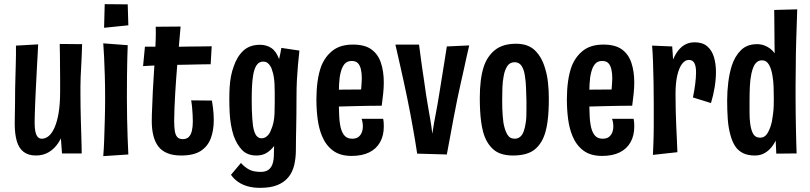

<svg xmlns="http://www.w3.org/2000/svg" viewBox="-20 -740 3906 926"><path d="M153 10Q117 10 94 -7.5Q71 -25 61 -59.5Q51 -94 51 -143Q51 -157 51.5 -182Q52 -207 52.5 -240.5Q53 -274 53 -311Q54 -343 54.5 -372Q55 -401 56 -427Q57 -453 57 -476.5Q57 -500 57 -520L164 -526Q163 -501 161.5 -475.5Q160 -450 158.5 -422.5Q157 -395 155.5 -363.5Q154 -332 152 -294Q151 -271 150 -249.5Q149 -228 148.5 -209.5Q148 -191 147.5 -175.5Q147 -160 147 -148Q147 -123 150.5 -106Q154 -89 161.5 -80Q169 -71 182 -71Q199 -71 214.5 -83.5Q230 -96 242.5 -123.5Q255 -151 262.5 -194Q270 -237 270 -298L315 -302Q315 -251 309 -204Q303 -157 291.5 -118Q280 -79 261 -50.5Q242 -22 215 -6Q188 10 153 10ZM279 0 271 -109Q271 -158 270.5 -205Q270 -252 270 -298Q270 -325 270 -356.5Q270 -388 269.5 -419Q269 -450 269 -478.5Q269 -507 268 -528L376 -527Q375 -497 374 -470Q373 -443 371.5 -417.5Q370 -392 369 -368.5Q368 -345 368 -324Q368 -303 368 -283Q368 -257 368.5 -224Q369 -191 370 -156.5Q371 -122 372 -91Q373 -60 373.5 -36Q374 -12 374 0Z M478 13Q481 -22 482.5 -67.5Q484 -113 485.5 -164Q487 -215 487 -267Q487 -324 485.5 -375Q484 -426 482 -466Q480 -506 478 -531L596 -522Q595 -500 594 -461Q593 -422 592.5 -372Q592 -322 592 -266Q592 -217 593 -169Q594 -121 595.5 -77Q597 -33 599 5ZM482 -606 485 -720 596 -719 599 -618Z M854 10Q814 10 786.5 -1.5Q759 -13 743 -34.5Q727 -56 719.5 -86.5Q712 -117 712 -155Q712 -189 714 -225Q716 -261 717 -299Q720 -347 722 -383Q724 -419 726 -447.5Q728 -476 729 -501.5Q730 -527 731 -553Q732 -579 731 -611L851 -612Q847 -565 843 -520.5Q839 -476 835.5 -435.5Q832 -395 829.5 -358Q827 -321 825 -290Q823 -252 821.5 -219Q820 -186 820 -157Q820 -129 823 -109Q826 -89 835 -79Q844 -69 861 -69Q880 -69 890.5 -79.5Q901 -90 905.5 -109.5Q910 -129 910 -154Q910 -170 909 -187Q908 -204 906.5 -221.5Q905 -239 902 -256L1002 -255Q1005 -238 1007 -222Q1009 -206 1010 -191Q1011 -176 1011 -161Q1011 -111 996.5 -72.5Q982 -34 948 -12Q914 10 854 10ZM670 -421 679 -515Q681 -515 691.5 -515Q702 -515 717 -515Q732 -515 748 -514.5Q764 -514 777 -514Q790 -514 798 -514Q814 -514 839.5 -514.5Q865 -515 893 -515.5Q921 -516 945.5 -516Q970 -516 985.5 -516.5Q1001 -517 1001 -517L996 -430Q996 -430 983 -430Q970 -430 948.5 -429.5Q927 -429 902 -428.5Q877 -428 853.5 -427.5Q830 -427 813 -427Q792 -427 767.5 -426Q743 -425 721 -424Q699 -423 684.5 -422Q670 -421 670 -421Z M1234 166Q1201 166 1174.5 158.5Q1148 151 1128 137Q1108 123 1094 103L1142 46Q1160 66 1181 77.5Q1202 89 1238 89Q1259 89 1273 80Q1287 71 1294 52Q1301 33 1301 1Q1301 -8 1301.5 -17.5Q1302 -27 1302 -36Q1287 -16 1266.5 -3Q1246 10 1217 10Q1173 10 1147.5 -16.5Q1122 -43 1107 -85Q1099 -109 1094 -138Q1089 -167 1087.5 -198.5Q1086 -230 1086 -262Q1086 -291 1087.5 -318.5Q1089 -346 1094 -372Q1099 -398 1107 -419Q1123 -467 1153.5 -495.5Q1184 -524 1234 -524Q1265 -524 1288.5 -508.5Q1312 -493 1326 -455Q1329 -469 1332 -482Q1335 -495 1337 -509L1424 -496Q1420 -460 1417 -426Q1414 -392 1412 -355Q1410 -318 1410 -270Q1410 -222 1409.5 -187Q1409 -152 1408.5 -124.5Q1408 -97 1407.5 -72Q1407 -47 1407 -17Q1407 22 1399 56Q1391 90 1371 114.5Q1351 139 1318 152.5Q1285 166 1234 166ZM1242 -73Q1252 -73 1260.5 -78Q1269 -83 1276 -92Q1283 -101 1287 -113Q1295 -131 1299 -150Q1303 -169 1304 -192Q1305 -215 1305 -244Q1305 -271 1305 -293Q1305 -315 1304 -334Q1303 -353 1300.5 -369Q1298 -385 1293 -399Q1290 -412 1283.5 -422Q1277 -432 1269 -437.5Q1261 -443 1250 -443Q1229 -443 1217.5 -425.5Q1206 -408 1201 -378Q1197 -354 1195.5 -325Q1194 -296 1194 -263Q1194 -238 1194.5 -215Q1195 -192 1196.5 -171.5Q1198 -151 1200 -134Q1203 -115 1208 -101.5Q1213 -88 1221.5 -80.5Q1230 -73 1242 -73Z M1676 12Q1620 12 1585.5 -14Q1551 -40 1533 -84Q1518 -120 1512 -165.5Q1506 -211 1506 -261Q1506 -306 1511.5 -346.5Q1517 -387 1529 -420Q1548 -468 1585 -496.5Q1622 -525 1682 -525Q1739 -525 1771 -502Q1803 -479 1817 -437.5Q1831 -396 1831 -342Q1831 -316 1828 -288Q1825 -260 1821 -230L1721 -300Q1722 -317 1723.5 -332.5Q1725 -348 1725 -362Q1725 -387 1720.5 -406Q1716 -425 1706 -435.5Q1696 -446 1676 -446Q1654 -446 1641.5 -431Q1629 -416 1623 -390Q1617 -367 1615.5 -336Q1614 -305 1614 -270Q1614 -245 1614.5 -222Q1615 -199 1616 -178.5Q1617 -158 1620 -140Q1625 -108 1638.5 -89.5Q1652 -71 1678 -71Q1697 -71 1708 -79Q1719 -87 1724.5 -100.5Q1730 -114 1730 -131Q1730 -140 1728.5 -149Q1727 -158 1724 -167H1828Q1830 -157 1830.5 -147.5Q1831 -138 1831 -129Q1831 -86 1813 -54Q1795 -22 1760.5 -5Q1726 12 1676 12ZM1539 -223 1536 -307 1804 -309 1821 -230Q1821 -230 1802 -230Q1783 -230 1752 -229.5Q1721 -229 1683 -228Q1645 -227 1607.5 -226Q1570 -225 1539 -223Z M1887 -525H2001Q2005 -495 2008.5 -468Q2012 -441 2016 -413Q2020 -385 2025 -353Q2030 -321 2035 -283Q2040 -252 2045 -222.5Q2050 -193 2055.5 -162Q2061 -131 2065 -95Q2069 -121 2073 -144.5Q2077 -168 2081.5 -190Q2086 -212 2089.5 -233.5Q2093 -255 2097 -278Q2105 -329 2111.5 -368Q2118 -407 2123.5 -442.5Q2129 -478 2135 -516L2243 -521Q2237 -497 2230.5 -466.5Q2224 -436 2216.5 -402.5Q2209 -369 2201 -333.5Q2193 -298 2186 -264Q2176 -214 2167.5 -170Q2159 -126 2151.5 -83.5Q2144 -41 2135 5L1992 1Q1987 -34 1981.5 -65.5Q1976 -97 1970.5 -128.5Q1965 -160 1958.5 -194Q1952 -228 1944 -267Q1935 -309 1927.5 -345Q1920 -381 1912.5 -412.5Q1905 -444 1899 -472Q1893 -500 1887 -525Z M2454 10Q2391 10 2357.5 -21Q2324 -52 2310 -104Q2304 -127 2300.5 -153Q2297 -179 2295.5 -208Q2294 -237 2294 -268Q2294 -311 2298.5 -349Q2303 -387 2313 -418Q2330 -469 2367.5 -499Q2405 -529 2469 -529Q2528 -529 2561 -496Q2594 -463 2609 -410Q2619 -378 2623 -341Q2627 -304 2627 -264Q2627 -234 2625.5 -205.5Q2624 -177 2620.5 -152Q2617 -127 2611 -105Q2596 -50 2560 -20Q2524 10 2454 10ZM2462 -71Q2478 -71 2489 -80.5Q2500 -90 2506 -107Q2512 -124 2515 -145Q2518 -161 2518.5 -178.5Q2519 -196 2519 -215Q2519 -234 2519 -253Q2518 -286 2517 -316.5Q2516 -347 2512 -371Q2508 -403 2496 -421.5Q2484 -440 2462 -440Q2439 -440 2426.5 -421Q2414 -402 2409 -372Q2404 -347 2403 -317Q2402 -287 2402 -256Q2402 -237 2402.5 -218Q2403 -199 2404.5 -181.5Q2406 -164 2408 -148Q2414 -114 2426 -92.5Q2438 -71 2462 -71Z M2884 12Q2828 12 2793.5 -14Q2759 -40 2741 -84Q2726 -120 2720 -165.5Q2714 -211 2714 -261Q2714 -306 2719.5 -346.5Q2725 -387 2737 -420Q2756 -468 2793 -496.5Q2830 -525 2890 -525Q2947 -525 2979 -502Q3011 -479 3025 -437.5Q3039 -396 3039 -342Q3039 -316 3036 -288Q3033 -260 3029 -230L2929 -300Q2930 -317 2931.5 -332.5Q2933 -348 2933 -362Q2933 -387 2928.5 -406Q2924 -425 2914 -435.5Q2904 -446 2884 -446Q2862 -446 2849.5 -431Q2837 -416 2831 -390Q2825 -367 2823.5 -336Q2822 -305 2822 -270Q2822 -245 2822.5 -222Q2823 -199 2824 -178.5Q2825 -158 2828 -140Q2833 -108 2846.5 -89.5Q2860 -71 2886 -71Q2905 -71 2916 -79Q2927 -87 2932.5 -100.5Q2938 -114 2938 -131Q2938 -140 2936.5 -149Q2935 -158 2932 -167H3036Q3038 -157 3038.5 -147.5Q3039 -138 3039 -129Q3039 -86 3021 -54Q3003 -22 2968.5 -5Q2934 12 2884 12ZM2747 -223 2744 -307 3012 -309 3029 -230Q3029 -230 3010 -230Q2991 -230 2960 -229.5Q2929 -229 2891 -228Q2853 -227 2815.5 -226Q2778 -225 2747 -223Z M3322 -270Q3329 -304 3333 -335.5Q3337 -367 3337 -392Q3337 -420 3329 -435.5Q3321 -451 3302 -451Q3284 -451 3269.5 -432Q3255 -413 3246.5 -376.5Q3238 -340 3238 -287L3194 -245Q3195 -295 3200 -339.5Q3205 -384 3215 -420Q3225 -456 3241 -482Q3257 -508 3279 -522Q3301 -536 3330 -536Q3368 -536 3390.5 -517Q3413 -498 3423 -465.5Q3433 -433 3433 -393Q3433 -357 3426.5 -318Q3420 -279 3409 -243ZM3129 7Q3130 -19 3131 -42Q3132 -65 3132.5 -87.5Q3133 -110 3133 -134Q3133 -158 3133 -185.5Q3133 -213 3133 -247Q3133 -295 3132 -344.5Q3131 -394 3129.5 -439.5Q3128 -485 3125 -520L3222 -516Q3224 -489 3226 -457Q3228 -425 3231 -384.5Q3234 -344 3238 -287Q3238 -243 3239 -205Q3240 -167 3241.5 -133Q3243 -99 3244.5 -68Q3246 -37 3247 -6Z M3487 -255Q3487 -300 3492.5 -343.5Q3498 -387 3509 -422Q3524 -469 3553.5 -498Q3583 -527 3631 -527Q3650 -527 3666 -521Q3682 -515 3694.5 -505.5Q3707 -496 3716 -483Q3716 -502 3715.5 -529.5Q3715 -557 3715 -587Q3715 -617 3714.5 -644.5Q3714 -672 3714 -692L3825 -695Q3822 -610 3820 -543Q3818 -476 3818 -423.5Q3818 -371 3817 -328Q3817 -297 3817 -264.5Q3817 -232 3817.5 -198.5Q3818 -165 3818.5 -131Q3819 -97 3820 -64.5Q3821 -32 3822 0L3724 1L3721 -62Q3711 -41 3696 -24.5Q3681 -8 3662.5 1Q3644 10 3620 10Q3586 10 3562.5 -2Q3539 -14 3525 -36Q3511 -58 3503 -88Q3493 -123 3490 -165.5Q3487 -208 3487 -255ZM3595 -256Q3595 -224 3595 -195.5Q3595 -167 3598 -145Q3602 -113 3612.5 -94.5Q3623 -76 3646 -76Q3669 -76 3682.5 -99Q3696 -122 3703 -155Q3706 -173 3708.5 -191.5Q3711 -210 3711.5 -228.5Q3712 -247 3712 -265Q3712 -293 3711 -321Q3710 -349 3706 -372Q3701 -406 3689 -427.5Q3677 -449 3655 -449Q3641 -449 3631 -441Q3621 -433 3614.5 -418.5Q3608 -404 3604 -385Q3598 -357 3596.5 -323Q3595 -289 3595 -256Z"/></svg>

Font: Truculenta
Style: Bold
Weight: 700
Designer: Ivan Castro, Eva Sanz & Omnibus-Type Team
Foundry: Omnibus-Type
Version: Version 1.002